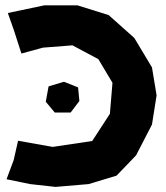

<svg xmlns="http://www.w3.org/2000/svg" viewBox="-20 -697 632 731"><path d="M223.6 -385.7 165 -368.2 154.3 -309.6 188.5 -268.6H249L282.2 -312.5L277.3 -364.3ZM9.8 -647.5 33.2 -581.1 61.5 -493.2 143.6 -515.6 255.9 -524.4 354.5 -471.7 408.2 -381.8 398.4 -263.7 331.1 -160.2 180.7 -137.7 48.8 -161.1 32.2 -87.9 4.9 -14.6 94.7 3.9 191.4 14.6 317.4 3.9 423.8 -28.3 498 -105.5 558.6 -222.7 576.2 -334 558.6 -440.4 491.2 -552.7 393.6 -639.6 274.4 -676.8H149.4Z"/></svg>

Font: MaokenAssortedSans-Lite
Style: Lite
Weight: 400
Version: Version 1.400